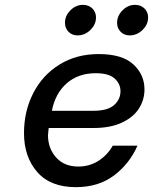

<svg xmlns="http://www.w3.org/2000/svg" viewBox="-20 -769 631 792"><path d="M79 -220Q79 -310 117 -384.5Q155 -459 225 -502.5Q295 -546 387 -546Q484 -546 530 -503.5Q576 -461 576 -400Q576 -358 553.5 -322Q531 -286 483.5 -263.5Q436 -241 366 -241H181L180 -234Q178 -218 178 -211Q178 -157 211.5 -119.5Q245 -82 303 -82Q349 -82 386 -105.5Q423 -129 445 -168H547Q514 -93 450 -45Q386 3 293 3Q188 3 133.5 -59.5Q79 -122 79 -220ZM365 -312Q424 -312 450.5 -335.5Q477 -359 477 -393Q477 -423 453 -445Q429 -467 375 -467Q303 -467 255.5 -425.5Q208 -384 194 -312ZM463 -675Q463 -704 485.5 -726.5Q508 -749 537 -749Q561 -749 576 -734Q591 -719 591 -697Q591 -668 568 -645.5Q545 -623 515 -623Q492 -623 477.5 -638Q463 -653 463 -675ZM248 -675Q248 -704 270.5 -726.5Q293 -749 322 -749Q346 -749 361 -734Q376 -719 376 -697Q376 -668 353 -645.5Q330 -623 300 -623Q277 -623 262.5 -638Q248 -653 248 -675Z"/></svg>

Font: Be Vietnam Medium
Style: Italic
Weight: 500
Italic angle: -9.444°
Designer: Gabriel Lam
Foundry: TypeRant
Version: Version 3.000